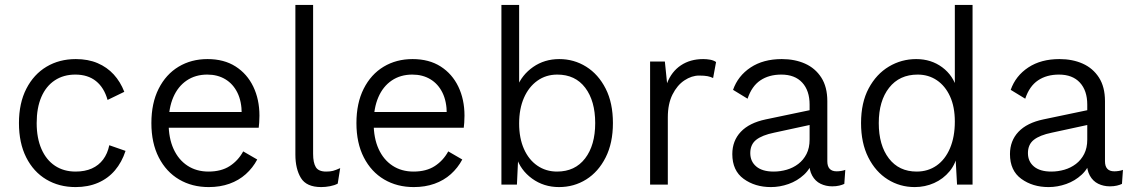

<svg xmlns="http://www.w3.org/2000/svg" viewBox="-20 -750 4587 780"><path d="M288 -510Q338 -510 376.5 -493.5Q415 -477 442 -447.5Q469 -418 485 -377L417 -344Q403 -394 370 -420.5Q337 -447 286 -447Q238 -447 202.5 -423.5Q167 -400 148 -356Q129 -312 129 -250Q129 -189 148.5 -144.5Q168 -100 203.5 -76.5Q239 -53 287 -53Q325 -53 353 -65.5Q381 -78 399 -102Q417 -126 424 -160L490 -137Q475 -91 447 -58Q419 -25 378.5 -7.5Q338 10 287 10Q220 10 168 -21Q116 -52 86.5 -110.5Q57 -169 57 -250Q57 -331 87 -389.5Q117 -448 169 -479Q221 -510 288 -510Z M828 10Q760 10 707.5 -21Q655 -52 625 -110.5Q595 -169 595 -250Q595 -331 624.5 -389.5Q654 -448 705.5 -479Q757 -510 823 -510Q890 -510 937 -480Q984 -450 1009 -398Q1034 -346 1034 -280Q1034 -264 1033 -252Q1032 -240 1031 -231H642V-295H999L962 -287Q962 -338 944.5 -373.5Q927 -409 895.5 -428Q864 -447 822 -447Q774 -447 738.5 -423Q703 -399 684 -355Q665 -311 665 -250Q665 -189 685 -145Q705 -101 741.5 -77Q778 -53 827 -53Q879 -53 913.5 -75.5Q948 -98 968 -135L1025 -102Q1007 -68 978.5 -42.5Q950 -17 912 -3.5Q874 10 828 10Z M1252 -730V-125Q1252 -89 1263 -71Q1274 -53 1305 -53Q1322 -53 1333 -56Q1344 -59 1362 -67L1352 -4Q1339 3 1320.5 6.5Q1302 10 1285 10Q1225 10 1202.5 -27Q1180 -64 1180 -122V-730Z M1661 10Q1593 10 1540.5 -21Q1488 -52 1458 -110.5Q1428 -169 1428 -250Q1428 -331 1457.5 -389.5Q1487 -448 1538.5 -479Q1590 -510 1656 -510Q1723 -510 1770 -480Q1817 -450 1842 -398Q1867 -346 1867 -280Q1867 -264 1866 -252Q1865 -240 1864 -231H1475V-295H1832L1795 -287Q1795 -338 1777.5 -373.5Q1760 -409 1728.5 -428Q1697 -447 1655 -447Q1607 -447 1571.5 -423Q1536 -399 1517 -355Q1498 -311 1498 -250Q1498 -189 1518 -145Q1538 -101 1574.5 -77Q1611 -53 1660 -53Q1712 -53 1746.5 -75.5Q1781 -98 1801 -135L1858 -102Q1840 -68 1811.5 -42.5Q1783 -17 1745 -3.5Q1707 10 1661 10Z M2251 10Q2189 10 2141.5 -24.5Q2094 -59 2077 -114L2086 -127L2080 0H2017V-730H2089V-382L2080 -395Q2100 -446 2146 -478Q2192 -510 2252 -510Q2312 -510 2361.5 -479Q2411 -448 2440.5 -390Q2470 -332 2470 -250Q2470 -169 2440.5 -110.5Q2411 -52 2361.5 -21Q2312 10 2251 10ZM2243 -53Q2316 -53 2357 -106.5Q2398 -160 2398 -250Q2398 -340 2357.5 -393.5Q2317 -447 2244 -447Q2198 -447 2163 -422Q2128 -397 2108.5 -352.5Q2089 -308 2089 -248Q2089 -189 2108.5 -145Q2128 -101 2163 -77Q2198 -53 2243 -53Z M2621 0V-500H2681L2690 -412Q2708 -459 2746 -484.5Q2784 -510 2837 -510Q2851 -510 2865 -507.5Q2879 -505 2889 -498L2877 -433Q2867 -438 2854.5 -440.5Q2842 -443 2820 -443Q2790 -443 2760.5 -423.5Q2731 -404 2712 -366Q2693 -328 2693 -273V0Z M3269 -325Q3269 -382 3239 -414.5Q3209 -447 3154 -447Q3104 -447 3069 -423.5Q3034 -400 3017 -349L2958 -385Q2978 -442 3029.5 -476Q3081 -510 3156 -510Q3209 -510 3250.5 -491.5Q3292 -473 3316.5 -435Q3341 -397 3341 -339V-95Q3341 -54 3379 -54Q3387 -54 3397 -55.5Q3407 -57 3414 -60L3410 -3Q3402 1 3389.5 4Q3377 7 3361 7Q3335 7 3313.5 -3.5Q3292 -14 3279.5 -36.5Q3267 -59 3267 -93V-107L3285 -105Q3274 -66 3246.5 -40.5Q3219 -15 3183.5 -2.5Q3148 10 3112 10Q3047 10 3001 -23.5Q2955 -57 2955 -124Q2955 -178 2989.5 -214.5Q3024 -251 3091 -265L3282 -305V-245L3125 -211Q3076 -201 3052 -182Q3028 -163 3028 -128Q3028 -94 3052.5 -73.5Q3077 -53 3123 -53Q3150 -53 3176 -60.5Q3202 -68 3223 -84Q3244 -100 3256.5 -124.5Q3269 -149 3269 -183Z M3696 10Q3636 10 3586.5 -21Q3537 -52 3507.5 -110.5Q3478 -169 3478 -250Q3478 -333 3509 -391Q3540 -449 3591 -479.5Q3642 -510 3702 -510Q3763 -510 3808 -476.5Q3853 -443 3868 -387L3859 -381V-730H3931V0H3868L3861 -126L3871 -131Q3864 -86 3838 -54.5Q3812 -23 3775 -6.5Q3738 10 3696 10ZM3704 -53Q3750 -53 3785 -77.5Q3820 -102 3839.5 -148Q3859 -194 3859 -256Q3859 -316 3839.5 -358.5Q3820 -401 3786 -424Q3752 -447 3708 -447Q3634 -447 3592 -393.5Q3550 -340 3550 -250Q3550 -160 3591 -106.5Q3632 -53 3704 -53Z M4397 -325Q4397 -382 4367 -414.5Q4337 -447 4282 -447Q4232 -447 4197 -423.5Q4162 -400 4145 -349L4086 -385Q4106 -442 4157.5 -476Q4209 -510 4284 -510Q4337 -510 4378.5 -491.5Q4420 -473 4444.5 -435Q4469 -397 4469 -339V-95Q4469 -54 4507 -54Q4515 -54 4525 -55.5Q4535 -57 4542 -60L4538 -3Q4530 1 4517.5 4Q4505 7 4489 7Q4463 7 4441.5 -3.5Q4420 -14 4407.5 -36.5Q4395 -59 4395 -93V-107L4413 -105Q4402 -66 4374.5 -40.5Q4347 -15 4311.5 -2.5Q4276 10 4240 10Q4175 10 4129 -23.5Q4083 -57 4083 -124Q4083 -178 4117.5 -214.5Q4152 -251 4219 -265L4410 -305V-245L4253 -211Q4204 -201 4180 -182Q4156 -163 4156 -128Q4156 -94 4180.5 -73.5Q4205 -53 4251 -53Q4278 -53 4304 -60.5Q4330 -68 4351 -84Q4372 -100 4384.5 -124.5Q4397 -149 4397 -183Z"/></svg>

Font: Kantumruy Pro
Style: Regular
Weight: 400
Designer: Sovichet Tep
Foundry: Sovichet Tep
Version: Version 1.002